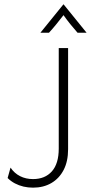

<svg xmlns="http://www.w3.org/2000/svg" viewBox="-20 -843 413 871"><path d="M129.9 8.3Q107.6 8.3 86.8 3.5Q66 -1.4 47.6 -11.1Q29.2 -20.8 14.6 -35.4L27.8 -82.6Q45.1 -56.9 71.2 -43.8Q97.2 -30.6 129.9 -30.6Q184 -30.6 215.3 -65.6Q246.5 -100.7 246.5 -168.8V-625H288.9V-166Q288.9 -111.1 268.8 -72.2Q248.6 -33.3 212.8 -12.5Q177.1 8.3 129.9 8.3ZM163.2 -694.4 267.4 -822.9H268.8L372.9 -694.4H331.9Q315.3 -713.2 299.3 -733Q283.3 -752.8 268.1 -774.3Q251.4 -752.8 235.4 -733Q219.4 -713.2 202.1 -694.4Z"/></svg>

Font: Afacad Flux ExtraLight
Style: Regular
Weight: 250
Designer: Kristian Moeller
Foundry: Dicotype
Version: Version 1.100